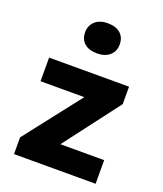

<svg xmlns="http://www.w3.org/2000/svg" viewBox="-146 -898 842 993"><g transform="rotate(20 275.0 -401.0)"><path d="M50 0V-92L291 -401H50V-531H490V-435L258 -130H499V0ZM275 -636Q230 -636 205 -658Q180 -680 180 -719Q180 -755 205.5 -778.5Q231 -802 275 -802Q320 -802 345 -780Q370 -758 370 -719Q370 -682 344.5 -659Q319 -636 275 -636Z"/></g></svg>

Font: Lexend
Style: Bold
Weight: 700
Designer: Bonnie Shaver-Troup, Thomas Jockin
Foundry: Lexend
Version: Version 1.007; ttfautohint (v1.8.3)